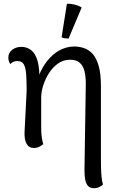

<svg xmlns="http://www.w3.org/2000/svg" viewBox="-20 -769 621 1016"><path d="M477 227Q456 227 445 214Q434 201 430.5 180Q427 159 427 133L434 -326Q434 -369 426 -396.5Q418 -424 400 -438.5Q382 -453 352 -453Q315 -453 286.5 -432.5Q258 -412 238.5 -381Q219 -350 208.5 -316Q198 -282 198 -254V-95Q198 -63 201 -42.5Q204 -22 209 -6Q200 1 188 7.5Q176 14 159 14Q133 14 120.5 -8.5Q108 -31 110 -71L121 -289Q121 -341 118.5 -376Q116 -411 106 -428.5Q96 -446 72 -446Q59 -446 50 -441.5Q41 -437 35 -430Q30 -436 27 -445.5Q24 -455 24 -464Q24 -489 44 -505Q64 -521 93 -521Q122 -521 144.5 -504Q167 -487 179 -446Q191 -405 188 -330L173 -335Q195 -402 227 -443Q259 -484 296.5 -503.5Q334 -523 373 -523Q399 -523 424.5 -514.5Q450 -506 470 -484Q490 -462 502 -421Q514 -380 514 -316V64Q514 88 514.5 115.5Q515 143 517.5 167.5Q520 192 525 207Q520 213 506.5 220Q493 227 477 227ZM343 -565Q334 -565 322.5 -566.5Q311 -568 306 -572L334 -749Q354 -750 377 -744Q400 -738 412 -729Z"/></svg>

Font: Arima Medium
Style: Regular
Weight: 500
Designer: Joana Correia and Natanael Gama
Foundry: NDISCOVER
Version: Version 1.101;gftools[0.9.23]